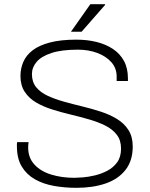

<svg xmlns="http://www.w3.org/2000/svg" viewBox="-20 -888 719 920"><path d="M346 12Q291 12 239.5 3Q188 -6 148 -28.5Q108 -51 84.5 -89.5Q61 -128 61 -188Q61 -193 61 -196.5Q61 -200 62 -207H117Q116 -202 115.5 -194.5Q115 -187 115 -181Q115 -132 145 -99.5Q175 -67 225.5 -51.5Q276 -36 336 -36Q349 -36 376 -38Q403 -40 434.5 -47.5Q466 -55 494.5 -70Q523 -85 541.5 -110.5Q560 -136 560 -176Q560 -216 539.5 -242.5Q519 -269 485 -286Q451 -303 408 -315.5Q365 -328 319 -339Q273 -350 230 -363.5Q187 -377 153 -397Q119 -417 98.5 -448Q78 -479 78 -524Q78 -560 92 -592Q106 -624 137 -647.5Q168 -671 219.5 -684.5Q271 -698 346 -698Q398 -698 442.5 -687Q487 -676 521 -653.5Q555 -631 574 -596Q593 -561 593 -512V-500H539V-521Q539 -561 514 -589.5Q489 -618 447 -634Q405 -650 353 -650Q275 -650 226.5 -634Q178 -618 155.5 -591.5Q133 -565 133 -533Q133 -495 153.5 -470Q174 -445 208.5 -429Q243 -413 286 -401Q329 -389 374.5 -378Q420 -367 463 -353Q506 -339 540.5 -318Q575 -297 595.5 -265Q616 -233 616 -186Q616 -118 581.5 -74Q547 -30 486.5 -9Q426 12 346 12ZM320 -736 413 -868H483L484 -865L371 -736Z"/></svg>

Font: Archivo Thin
Style: Regular
Weight: 250
Designer: Hector Gatti
Foundry: Omnibus-Type
Version: Version 2.001